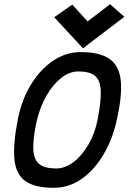

<svg xmlns="http://www.w3.org/2000/svg" viewBox="-20 -880 640 914"><path d="M236 14Q145 14 100 -18.5Q55 -51 48.5 -123Q42 -195 65 -313Q83 -404 126.5 -476Q170 -548 231.5 -590Q293 -632 364 -632Q455 -632 501.5 -599.5Q548 -567 555 -495Q562 -423 535 -305Q515 -215 471.5 -142.5Q428 -70 368 -28Q308 14 236 14ZM247 -78Q290 -78 330.5 -109Q371 -140 402 -193.5Q433 -247 445 -313Q462 -400 459.5 -449.5Q457 -499 431.5 -519.5Q406 -540 353 -540Q311 -540 271.5 -509Q232 -478 201.5 -425Q171 -372 155 -305Q136 -218 138.5 -168.5Q141 -119 167.5 -98.5Q194 -78 247 -78ZM375 -650 238 -798 324 -858 397 -778 504 -860 572 -800Z"/></svg>

Font: Victor Mono Thin
Style: Italic
Weight: 100
Italic angle: -12°
Monospace: yes
Designer: Rune Bjørnerås
Version: Version 1.561;gftools[0.9.30]